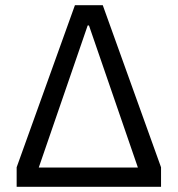

<svg xmlns="http://www.w3.org/2000/svg" viewBox="-20 -718 683 738"><path d="M44 0V-75L268 -698H375L599 -75V0ZM510 -74 322 -620H317L129 -74Z"/></svg>

Font: Aneliza
Style: Regular
Weight: 400
Designer: Mike Abbink, Paul van der Laan, Pieter van Rosmalen
Foundry: Bold Monday
Version: Version 3.0